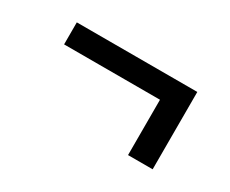

<svg xmlns="http://www.w3.org/2000/svg" viewBox="-55 -531 687 574"><g transform="rotate(30 288.0 -244.5)"><path d="M496 -111V-378H80V-302H411V-111Z"/></g></svg>

Font: Iosevka Sparkle
Style: Regular
Weight: 400
Designer: Belleve Invis
Foundry: Belleve Invis
Version: Version 4.5.0; ttfautohint (v1.8.3)